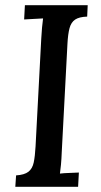

<svg xmlns="http://www.w3.org/2000/svg" viewBox="-20 -720 390 740"><path d="M318 -700 316 -656Q285 -655 269.5 -644.5Q254 -634 248 -611.5Q242 -589 240 -552L218 -134Q217 -107 215 -85.5Q213 -64 211 -51Q228 -53 248.5 -53.5Q269 -54 284 -55L281 0H39L42 -44Q74 -46 89.5 -58Q105 -70 110 -94Q115 -118 117 -155L139 -571Q140 -593 142 -613.5Q144 -634 146 -649Q129 -648 109 -647Q89 -646 73 -645L76 -700Z"/></svg>

Font: Lora Medium
Style: Italic
Weight: 500
Italic angle: -3°
Designer: Olga Karpushina, Alexei Vanyashin (Cyrillic)
Foundry: Cyreal
Version: Version 3.004